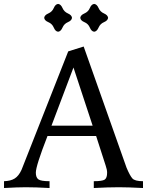

<svg xmlns="http://www.w3.org/2000/svg" viewBox="-30 -944 738 964"><path d="M688 0Q611.3 -3.9 567.4 -3.9Q512.7 -3.9 440.9 0V-34.2Q483.4 -34.2 495.6 -42.2Q507.8 -50.3 507.8 -77.1Q507.8 -91.8 500.5 -112.8L452.6 -261.2H208.5Q149.9 -111.3 149.9 -77.1Q149.9 -53.2 162.4 -43.7Q174.8 -34.2 218.8 -34.2V0Q148.9 -3.9 99.1 -3.9Q59.1 -3.9 -9.8 0V-34.2Q23.9 -35.2 43.9 -47.9Q64 -60.5 78.1 -91.3L312.5 -686L390.1 -710.4L605.5 -101.6Q622.1 -62.5 634.5 -48.3Q647 -34.2 688 -34.2ZM435.1 -313 338.9 -605 228.5 -313ZM442.9 -784.7Q429.2 -786.1 421.1 -805.4Q413.1 -824.7 393.8 -832.8Q374.5 -840.8 373 -854.5Q374.5 -868.2 393.8 -876.5Q413.1 -884.8 421.1 -903.8Q429.2 -922.9 442.9 -924.3Q456.5 -922.9 464.8 -903.8Q473.1 -884.8 492.2 -876.5Q511.2 -868.2 512.7 -854.5Q511.2 -840.8 492.2 -832.8Q473.1 -824.7 464.8 -805.4Q456.5 -786.1 442.9 -784.7ZM261.7 -784.7Q248 -786.1 240 -805.4Q231.9 -824.7 212.6 -832.8Q193.4 -840.8 191.9 -854.5Q193.4 -868.2 212.6 -876.5Q231.9 -884.8 240 -903.8Q248 -922.9 261.7 -924.3Q275.4 -922.9 283.7 -903.8Q292 -884.8 311 -876.5Q330.1 -868.2 331.5 -854.5Q330.1 -840.8 311 -832.8Q292 -824.7 283.7 -805.4Q275.4 -786.1 261.7 -784.7Z"/></svg>

Font: Almanac
Style: Regular
Weight: 400
Designer: Eden's Almanac
Version: Version 3.501;March 28, 2021;FontCreator 13.0.0.2683 64-bit